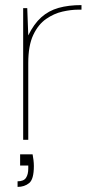

<svg xmlns="http://www.w3.org/2000/svg" viewBox="-20 -549 367 754"><path d="M71 0V-517H87L91 -410Q113 -455 142 -481Q171 -507 210 -518Q249 -529 300 -529V-511H286Q259 -511 225.5 -503.5Q192 -496 161 -474.5Q130 -453 110.5 -411.5Q91 -370 91 -302V0ZM49 185V163Q73 163 82 149.5Q91 136 91 113V101H59V57H108Q110 67 111.5 79.5Q113 92 113 103Q113 155 94.5 170Q76 185 49 185Z"/></svg>

Font: DM Sans 11pt Thin
Style: Regular
Weight: 250
Version: Version 4.004;gftools[0.9.30]